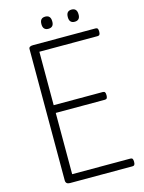

<svg xmlns="http://www.w3.org/2000/svg" viewBox="-224 -1795 1438 1919"><g transform="rotate(-15 495.0 -835.5)"><path d="M251 0Q229 0 218 -10Q207 -20 207 -40V-1399Q207 -1413 218 -1420Q229 -1427 251 -1427H897Q912 -1427 918.5 -1418.5Q925 -1410 925 -1387Q925 -1365 918.5 -1356Q912 -1347 897 -1347H295V-794H803Q818 -794 824.5 -785.5Q831 -777 831 -754Q831 -732 824.5 -723Q818 -714 803 -714H295V-80H897Q912 -80 918.5 -71.5Q925 -63 925 -40Q925 -18 918.5 -9Q912 0 897 0ZM442 -1545Q415 -1545 400.5 -1560.5Q386 -1576 386 -1607Q386 -1640 400 -1655.5Q414 -1671 443 -1671Q470 -1671 484 -1655Q498 -1639 498 -1608Q499 -1576 484.5 -1560.5Q470 -1545 442 -1545ZM715 -1545Q687 -1545 673 -1560.5Q659 -1576 659 -1607Q659 -1640 673 -1655.5Q687 -1671 715 -1671Q742 -1671 756 -1655Q770 -1639 770 -1608Q771 -1576 756.5 -1560.5Q742 -1545 715 -1545Z"/></g></svg>

Font: Playwrite ID
Style: Regular
Weight: 400
Designer: Veronika Burian, José Scaglione
Foundry: TypeTogether
Version: Version 1.002